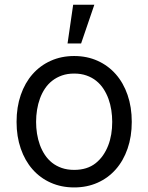

<svg xmlns="http://www.w3.org/2000/svg" viewBox="-20 -793 637 824"><path d="M298.3 -552.6Q353.3 -552.6 398.8 -532.1Q444.2 -511.7 476.9 -474.6Q509.6 -437.5 527.5 -385.5Q545.5 -333.5 545.5 -269.9Q545.5 -207 527.5 -155.2Q509.6 -103.3 476.9 -66.2Q444.2 -29.1 398.8 -8.9Q353.3 11.4 298.3 11.4Q243.3 11.4 197.8 -8.9Q152.3 -29.1 119.7 -66.2Q87 -103.3 69.1 -155.2Q51.1 -207 51.1 -269.9Q51.1 -333.5 69.1 -385.5Q87 -437.5 119.7 -474.6Q152.3 -511.7 197.8 -532.1Q243.3 -552.6 298.3 -552.6ZM298.3 -63.9Q354.4 -63.9 390.6 -92.7Q408.7 -107.2 422.1 -126.4Q435.4 -145.6 444.2 -168.3Q453.1 -191.1 457.4 -216.8Q461.6 -242.5 461.6 -269.9Q461.6 -295.5 457.7 -320.7Q453.8 -345.9 445.5 -368.8Q437.1 -391.7 424.2 -411.6Q411.2 -431.5 393.1 -446Q375 -460.6 351.4 -468.9Q327.8 -477.3 298.3 -477.3Q269.2 -477.3 245.9 -469.1Q222.7 -460.9 204.4 -446.7Q186.1 -432.5 172.9 -412.8Q159.8 -393.1 151.5 -370.2Q143.1 -347.3 139 -321.7Q134.9 -296.2 134.9 -269.9Q134.9 -244.7 138.8 -219.5Q142.8 -194.2 151.1 -171.3Q159.4 -148.4 172.4 -128.7Q185.4 -109 203.5 -94.6Q221.6 -80.3 245.2 -72.1Q268.8 -63.9 298.3 -63.9ZM294 -772.7H384.9L328.1 -606.5H269.9Z"/></svg>

Font: Inter P
Style: Regular
Weight: 400
Designer: Rasmus Andersson
Foundry: rsms
Version: Version 3.018;git-588b23468